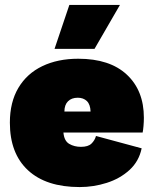

<svg xmlns="http://www.w3.org/2000/svg" viewBox="-20 -748 620 778"><path d="M303 10Q167 10 93.5 -58Q20 -126 20 -251Q20 -334 54.5 -392Q89 -450 151.5 -480Q214 -510 297 -510Q425 -510 494 -445.5Q563 -381 563 -271Q563 -255 561.5 -237.5Q560 -220 558 -211H237Q240 -177 260.5 -165Q281 -153 308 -153Q337 -153 350.5 -166Q364 -179 369 -197L554 -147Q543 -94 504.5 -59Q466 -24 412.5 -7Q359 10 303 10ZM241 -296H347Q346 -325 332 -338.5Q318 -352 295 -352Q270 -352 255.5 -337.5Q241 -323 241 -296ZM261 -728H466L363 -550H201Z"/></svg>

Font: Prodigy Sans Black
Style: Regular
Weight: 900
Designer: Wei Huang
Foundry: Wei Huang
Version: Version 1.003; ttfautohint (v1.8.3)